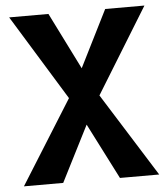

<svg xmlns="http://www.w3.org/2000/svg" viewBox="-51 -739 688 785"><g transform="rotate(-5 293.0 -346.5)"><path d="M409.7 0 293 -229 176.8 0H15.6L230.5 -343.3L15.6 -693.4H176.8L293 -460.4L409.7 -693.4H570.8L355.5 -343.3L570.8 0Z"/></g></svg>

Font: Cascadia Mono PL
Style: Bold
Weight: 700
Monospace: yes
Designer: Aaron Bell
Foundry: Saja Typeworks
Version: Version 2404.023; ttfautohint (v1.8.4)